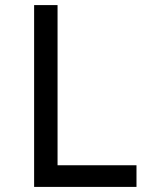

<svg xmlns="http://www.w3.org/2000/svg" viewBox="-20 -734 640 754"><path d="M114 -714H206V-85H516V0H114Z"/></svg>

Font: Noto Sans Mono UI
Style: Regular
Weight: 400
Monospace: yes
Designer: Monotype Design team
Foundry: Monotype Imaging Inc.
Version: Version 1.000